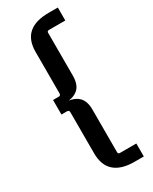

<svg xmlns="http://www.w3.org/2000/svg" viewBox="-219 -730 754 949"><g transform="rotate(-30 158.5 -255.0)"><path d="M194 -596V-352Q194 -299 167 -276Q140 -253 92 -253V-256Q140 -256 167 -232.5Q194 -209 194 -158V86Q194 96 205 96H298V170H245Q170 170 131.5 136Q93 102 93 34V-201Q93 -213 81 -213H49V-296H81Q93 -296 93 -308V-544Q93 -613 131.5 -646.5Q170 -680 245 -680H298V-606H205Q194 -606 194 -596Z"/></g></svg>

Font: Gemunu Libre ExtraLight SemiBold
Style: Regular
Weight: 600
Version: Version 1.100